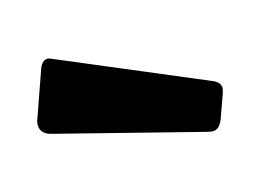

<svg xmlns="http://www.w3.org/2000/svg" viewBox="-42 -814 397 300"><g transform="rotate(-15 156.5 -664.0)"><path d="M57 -751 294 -651Q304 -646 304 -637L302 -629L288 -590Q282 -576 272 -576Q269 -576 261 -578L29 -637Q10 -641 10 -656Q10 -662 12 -666L38 -740Q41 -748 46 -751Q51 -754 57 -751Z"/></g></svg>

Font: Libre Franklin ExtraBold
Style: Regular
Weight: 800
Designer: Pablo Impallari, Rodrigo Fuenzalida
Foundry: Impallari Type
Version: Version 1.002; ttfautohint (v1.5)